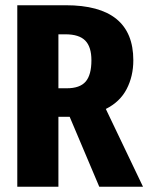

<svg xmlns="http://www.w3.org/2000/svg" viewBox="-20 -713 566 733"><path d="M359 0 246 -267H241H203V0H46V-693H231Q489 -693 489 -483Q489 -422 463.5 -373Q438 -324 384 -297L526 0ZM235 -376Q285 -376 307 -401.5Q329 -427 329 -483Q329 -534 305.5 -558Q282 -582 230 -582H203V-376Z"/></svg>

Font: Fira Sans Extra Condensed
Style: Bold
Weight: 700
Width: 1
Designer: Carrois Corporate & Edenspiekermann AG
Foundry: Carrois Corporate GbR & Edenspiekermann AG
Version: Version 4.203